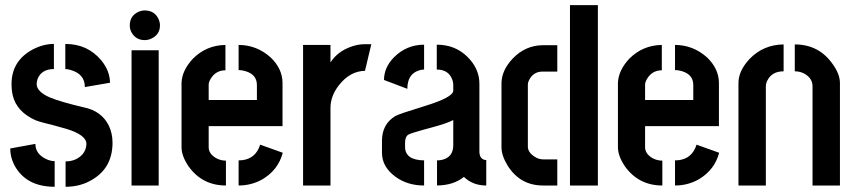

<svg xmlns="http://www.w3.org/2000/svg" viewBox="-20 -714 3290 739"><path d="M19.5 -142.6 116.2 -160.2Q116.2 -122.1 156.2 -102.5Q173.8 -93.8 190.4 -93.8V4.9Q86.9 4.9 41 -68.4Q19.5 -103.5 19.5 -142.6ZM24.4 -390.6Q24.4 -480.5 107.4 -524.4Q147.5 -544.9 187.5 -544.9V-448.2Q140.6 -448.2 125 -411.1Q121.1 -400.4 121.1 -390.6Q121.1 -361.3 171.9 -338.9Q214.8 -321.3 302.7 -300.8Q370.1 -287.1 398.4 -231.4Q413.1 -201.2 413.1 -165Q413.1 -68.4 335 -22.5Q290 4.9 232.4 4.9V-92.8Q271.5 -92.8 296.9 -119.1Q312.5 -137.7 312.5 -160.2Q312.5 -194.3 236.3 -217.8Q220.7 -222.7 187.5 -231.4Q137.7 -243.2 117.2 -251Q44.9 -283.2 29.3 -345.7Q24.4 -366.2 24.4 -390.6ZM231.4 -448.2V-544.9Q317.4 -544.9 370.1 -481.4Q403.3 -440.4 403.3 -395.5L306.6 -378.9Q306.6 -428.7 252.9 -444.3Q241.2 -448.2 231.4 -448.2Z M479.5 -616.2Q479.5 -652.3 511.7 -668Q524.4 -673.8 537.1 -673.8Q574.2 -673.8 589.8 -641.6Q595.7 -628.9 595.7 -616.2Q595.7 -581.1 562.5 -565.4Q549.8 -559.6 537.1 -559.6Q502 -559.6 485.4 -590.8Q479.5 -602.5 479.5 -616.2ZM486.3 0V-520.5H590.8V0Z M678.7 -147.5V-395.5Q680.7 -443.4 722.7 -488.3Q774.4 -540 847.7 -541V-443.4Q809.6 -443.4 790 -409.2Q783.2 -397.5 783.2 -387.7V-329.1H968.8V-386.7Q968.8 -427.7 923.8 -440.4Q911.1 -444.3 898.4 -444.3V-541Q967.8 -541 1021.5 -493.2Q1066.4 -450.2 1067.4 -396.5V-228.5H783.2V-147.5Q783.2 -122.1 811.5 -105.5Q829.1 -95.7 849.6 -95.7V0Q758.8 0 706.1 -73.2Q678.7 -113.3 678.7 -147.5ZM898.4 0V-96.7Q955.1 -96.7 976.6 -144.5Q979.5 -151.4 981.4 -157.2L1068.4 -126Q1050.8 -59.6 989.3 -23.4Q947.3 0 898.4 0Z M1146.5 0V-541H1252V-473.6Q1279.3 -516.6 1334 -535.2Q1359.4 -543.9 1383.8 -543.9H1409.2L1384.8 -441.4Q1327.1 -440.4 1284.2 -385.7Q1252 -343.8 1252 -298.8V0Z M1450.2 -126Q1450.2 -71.3 1502.9 -33.2Q1548.8 0 1612.3 0V-96.7Q1540 -97.7 1539.1 -147.5V-168Q1540 -187.5 1550.8 -195.3Q1558.6 -201.2 1642.6 -223.6Q1701.2 -239.3 1724.6 -252V-155.3Q1724.6 -108.4 1680.7 -98.6Q1671.9 -96.7 1662.1 -96.7V0Q1726.6 -1 1765.6 -33.2Q1799.8 0 1851.6 0V-97.7Q1826.2 -99.6 1825.2 -128.9V-391.6Q1825.2 -450.2 1778.3 -496.1Q1731.4 -542 1661.1 -542V-446.3Q1705.1 -446.3 1719.7 -410.2Q1724.6 -398.4 1724.6 -385.7V-365.2Q1724.6 -339.8 1617.2 -306.6Q1515.6 -275.4 1502 -267.6Q1451.2 -237.3 1450.2 -173.8ZM1458 -406.2 1547.9 -372.1Q1547.9 -427.7 1590.8 -442.4Q1601.6 -446.3 1612.3 -446.3V-542Q1544.9 -542 1496.1 -493.2Q1458 -454.1 1458 -406.2Z M1910.2 -147.5V-394.5Q1911.1 -444.3 1954.1 -489.3Q2002 -539.1 2068.4 -540H2125V-438.5H2068.4Q2033.2 -438.5 2016.6 -406.2Q2011.7 -396.5 2011.7 -389.6V-149.4Q2011.7 -127.9 2037.1 -111.3Q2052.7 -100.6 2070.3 -100.6H2125V0H2070.3Q1981.4 0 1933.6 -77.1Q1910.2 -115.2 1910.2 -147.5ZM2173.8 0V-694.3H2281.2V0Z M2358.4 -147.5V-395.5Q2360.4 -443.4 2402.3 -488.3Q2454.1 -540 2527.3 -541V-443.4Q2489.3 -443.4 2469.7 -409.2Q2462.9 -397.5 2462.9 -387.7V-329.1H2648.4V-386.7Q2648.4 -427.7 2603.5 -440.4Q2590.8 -444.3 2578.1 -444.3V-541Q2647.5 -541 2701.2 -493.2Q2746.1 -450.2 2747.1 -396.5V-228.5H2462.9V-147.5Q2462.9 -122.1 2491.2 -105.5Q2508.8 -95.7 2529.3 -95.7V0Q2438.5 0 2385.7 -73.2Q2358.4 -113.3 2358.4 -147.5ZM2578.1 0V-96.7Q2634.8 -96.7 2656.2 -144.5Q2659.2 -151.4 2661.1 -157.2L2748 -126Q2730.5 -59.6 2668.9 -23.4Q2627 0 2578.1 0Z M2822.3 0V-394.5Q2822.3 -441.4 2865.2 -487.3Q2918 -542 2996.1 -543V-439.5Q2951.2 -439.5 2933.6 -404.3Q2927.7 -392.6 2927.7 -381.8V0ZM3039.1 -439.5V-543Q3131.8 -543 3184.6 -467.8Q3212.9 -428.7 3212.9 -394.5V0H3107.4V-381.8Q3107.4 -411.1 3079.1 -428.7Q3061.5 -439.5 3039.1 -439.5Z"/></svg>

Font: Post No Bills Jaffna
Style: Bold
Weight: 700
Designer: Kosala Senevirathne, Siva Puranthara, Lasantha Premarathna, Tharique Azeez
Foundry: Mooniak
Version: Version 1.220 ; ttfautohint (v1.6)